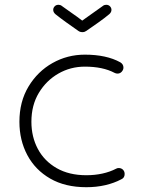

<svg xmlns="http://www.w3.org/2000/svg" viewBox="-20 -772 606 801"><path d="M458 -468Q409 -494 334 -494Q274 -494 223.5 -465Q173 -436 142 -384.5Q111 -333 111 -264Q111 -201 138 -150.5Q165 -100 216.5 -70.5Q268 -41 340 -41Q376 -41 407.5 -48Q439 -55 464 -68Q469 -71 475 -71Q486 -71 493 -64Q500 -57 500 -46Q500 -30 486 -24Q456 -8 419 0.5Q382 9 340 9Q252 9 189.5 -27Q127 -63 94 -125Q61 -187 61 -264Q61 -348 99 -411Q137 -474 199 -509Q261 -544 334 -544Q424 -544 482 -512Q495 -504 495 -490Q495 -481 488 -473Q481 -465 470 -465Q464 -465 458 -468ZM325 -638H323Q314 -638 307 -643Q281 -661 256 -679Q231 -697 211 -713Q202 -721 202 -731Q202 -739 208 -745.5Q214 -752 224 -752Q227 -752 231 -751Q235 -750 241 -745Q257 -733 279 -718Q301 -703 323 -686Q346 -703 368 -718Q390 -733 406 -745Q412 -750 416 -751Q420 -752 423 -752Q433 -752 439 -745.5Q445 -739 445 -731Q445 -721 436 -713Q417 -697 391.5 -679Q366 -661 340 -643Q333 -638 325 -638Z"/></svg>

Font: Hubballi
Style: Regular
Weight: 400
Designer: Erin McLaughlin
Version: Version 1.000; ttfautohint (v1.8.3)